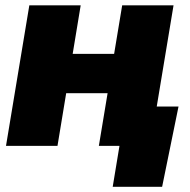

<svg xmlns="http://www.w3.org/2000/svg" viewBox="-20 -556 724 732"><path d="M472.7 -350.6 448.2 -200.7H174.8L199.2 -350.6ZM287.6 -535.6 199.2 0H2.9L91.8 -535.6ZM641.6 -535.6 552.7 0H356.9L445.8 -535.6ZM409.7 156.2 435.5 0H388.7L413.6 -149.9H660.6L598.1 156.2Z"/></svg>

Font: Inter 20pt Black
Style: Italic
Weight: 900
Italic angle: -9.3988°
Version: Version 4.001;git-66647c0bb